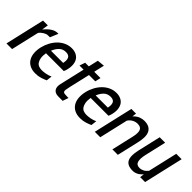

<svg xmlns="http://www.w3.org/2000/svg" viewBox="109 -1424 2239 2239"><g transform="rotate(45 1228.0 -305.0)"><path d="M364.4 -409 406.3 -508H390.3C341.6 -508 290.3 -475 236.4 -409L249.1 -490H170.1L57 0H150L229.9 -346C235.1 -354 241.7 -361.7 249.7 -369C257.7 -376.3 266.4 -383 275.8 -389C285.2 -395 294.8 -399.8 304.7 -403.5C314.5 -407.2 323.8 -409 332.4 -409Z M463.6 -245H757.6C761.6 -253.7 764.8 -262 767.3 -270C769.8 -278 771.9 -285.7 773.6 -293C781.2 -325.7 783.3 -355 780 -381C776.6 -407 768.8 -428.7 756.5 -446C744.1 -463.3 727.7 -476.7 707.2 -486C686.7 -495.3 663.1 -500 636.4 -500C603.8 -500 573.1 -493.3 544.3 -480C515.6 -466.7 489.9 -448.7 467.3 -426C444.8 -403.3 425.3 -376.7 408.9 -346C392.5 -315.3 380.3 -283 372.5 -249C364.3 -213.7 361.5 -180.3 363.9 -149C366.3 -117.7 374.5 -90.2 388.4 -66.5C402.2 -42.8 421.9 -24.2 447.4 -10.5C472.9 3.2 504.7 10 542.7 10C573.4 10 601.5 5.8 627.1 -2.5C652.7 -10.8 674.8 -19.3 693.5 -28L701.9 -99C680.9 -89 658.4 -81.7 634.3 -77C610.2 -72.3 588.5 -70 569.2 -70C551.8 -70 535.6 -72.7 520.5 -78C505.4 -83.3 492.9 -92.8 483.1 -106.5C473.2 -120.2 466.2 -138.2 462.1 -160.5C457.9 -182.8 458.4 -211 463.6 -245ZM619 -420C651.6 -420 672.8 -409.8 682.4 -389.5C692.1 -369.2 692.9 -341.7 684.9 -307H483.9C498.9 -343 517.1 -370.8 538.7 -390.5C560.2 -410.2 587 -420 619 -420Z M993.7 10 1018.3 -62H994.3C975.6 -62 961.3 -62.8 951.4 -64.5C941.4 -66.2 934.6 -70.3 930.8 -77C927 -83.7 926 -93.7 927.7 -107C929.5 -120.3 933 -138.7 938.4 -162L998 -420H1102L1118.1 -490H1014.1L1044.1 -620L953.1 -611L925.1 -490H865.1L841 -420H909L836.7 -107C833.3 -92.3 832 -78 832.8 -64C833.5 -50 837.2 -37.5 843.6 -26.5C850.1 -15.5 859.7 -6.7 872.5 0C885.3 6.7 901.7 10 921.7 10Z M1200.6 -245H1494.6C1498.6 -253.7 1501.8 -262 1504.3 -270C1506.8 -278 1508.9 -285.7 1510.6 -293C1518.2 -325.7 1520.3 -355 1517 -381C1513.6 -407 1505.8 -428.7 1493.5 -446C1481.1 -463.3 1464.7 -476.7 1444.2 -486C1423.7 -495.3 1400.1 -500 1373.4 -500C1340.8 -500 1310.1 -493.3 1281.3 -480C1252.6 -466.7 1226.9 -448.7 1204.3 -426C1181.8 -403.3 1162.3 -376.7 1145.9 -346C1129.5 -315.3 1117.3 -283 1109.5 -249C1101.3 -213.7 1098.5 -180.3 1100.9 -149C1103.3 -117.7 1111.5 -90.2 1125.4 -66.5C1139.2 -42.8 1158.9 -24.2 1184.4 -10.5C1209.9 3.2 1241.7 10 1279.7 10C1310.4 10 1338.5 5.8 1364.1 -2.5C1389.7 -10.8 1411.8 -19.3 1430.5 -28L1438.9 -99C1417.9 -89 1395.4 -81.7 1371.3 -77C1347.2 -72.3 1325.5 -70 1306.2 -70C1288.8 -70 1272.6 -72.7 1257.5 -78C1242.4 -83.3 1229.9 -92.8 1220.1 -106.5C1210.2 -120.2 1203.2 -138.2 1199.1 -160.5C1194.9 -182.8 1195.4 -211 1200.6 -245ZM1356 -420C1388.6 -420 1409.8 -409.8 1419.4 -389.5C1429.1 -369.2 1429.9 -341.7 1421.9 -307H1220.9C1235.9 -343 1254.1 -370.8 1275.7 -390.5C1297.2 -410.2 1324 -420 1356 -420Z M1804 0H1894L1956.3 -270C1964.5 -305.3 1968.7 -337.2 1968.9 -365.5C1969.1 -393.8 1964.3 -418 1954.6 -438C1944.9 -458 1930.1 -473.3 1910.2 -484C1890.4 -494.7 1864.4 -500 1832.4 -500C1812.4 -500 1791.2 -496 1768.7 -488C1746.2 -480 1722.3 -463.3 1697.1 -438L1704.1 -490H1627.1L1514 0H1604L1686.2 -356C1701.3 -378 1718.8 -394.2 1738.9 -404.5C1758.9 -414.8 1779.6 -420 1801 -420C1837 -420 1859.9 -408 1869.7 -384C1879.4 -360 1878.3 -322 1866.3 -270Z M2262 0H2343L2456.1 -490H2367.1L2283.1 -126C2268 -106.7 2251.7 -92.5 2234.3 -83.5C2216.9 -74.5 2198.5 -70 2179.2 -70C2146.5 -70 2126.1 -83.7 2118.1 -111C2110.1 -138.3 2112.1 -178 2124.1 -230L2184.1 -490H2094.1L2028.3 -205C2011.2 -131 2012.2 -76.7 2031.2 -42C2050.2 -7.3 2088.4 10 2145.7 10C2191.7 10 2232.6 -11.3 2268.5 -54Z"/></g></svg>

Font: Cabin Condensed
Style: Regular
Weight: 400
Italic angle: -13°
Designer: Pablo Impallari
Foundry: Pablo Impallari. www.impallari.com Igino Marini. www.ikern.com
Version: Version 1.006